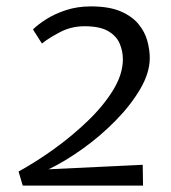

<svg xmlns="http://www.w3.org/2000/svg" viewBox="-20 -580 534 600"><path d="M51 0 38 -44Q92 -73.5 149 -114.5Q206 -155.5 255 -202.8Q304 -250 334 -299.2Q364 -348.5 364 -395Q364 -420 354 -443.8Q344 -467.5 318 -482.8Q292 -498 244 -498Q203 -498 168 -479.8Q133 -461.5 111 -444L83 -488Q98.5 -503.5 125 -520.2Q151.5 -537 186.8 -548.5Q222 -560 264 -560Q321 -560 357 -544.5Q393 -529 413 -504.5Q433 -480 440.5 -452Q448 -424 448 -399Q448 -352.5 418.2 -301.8Q388.5 -251 341 -202.8Q293.5 -154.5 238.2 -115Q183 -75.5 132 -51L426 -65L427 0Z"/></svg>

Font: Koeln Type Sans Light
Style: Italic
Weight: 300
Italic angle: -7.5°
Designer: Eben Sorkin
Foundry: Eben Sorkin
Version: Version 2.001